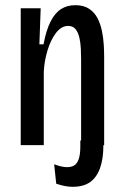

<svg xmlns="http://www.w3.org/2000/svg" viewBox="-20 -560 479 741"><path d="M260 161Q246 161 230.5 158Q215 155 197 149L189 74Q239 93 264.5 79.5Q290 66 290 6V-18H379V1Q379 53 366 89Q353 125 327.5 143Q302 161 260 161ZM60 0V-351V-528H137L132 -389H148Q158 -443 175 -476.5Q192 -510 215.5 -525Q239 -540 271 -540Q303 -540 324 -526Q345 -512 356.5 -489.5Q368 -467 373.5 -440Q379 -413 380.5 -387Q382 -361 382 -341V0H293V-330Q293 -349 292 -371.5Q291 -394 286.5 -414Q282 -434 272 -447Q262 -460 243 -460Q217 -460 196.5 -433.5Q176 -407 163.5 -366Q151 -325 149 -283V0Z"/></svg>

Font: Bricolage Grotesque Condensed
Style: Regular
Weight: 400
Width: 3
Designer: Mathieu Triay
Foundry: Atelier Triay
Version: Version 1.000;gftools[0.9.30]